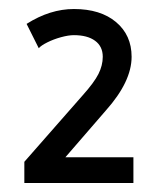

<svg xmlns="http://www.w3.org/2000/svg" viewBox="-20 -650 371 426"><path d="M34 -244V-291L163 -438Q189 -467 198.5 -486Q208 -505 208 -524Q208 -547 191 -559.5Q174 -572 144 -572Q132 -572 115.5 -567.5Q99 -563 85 -556Q71 -549 66 -543L39 -597Q91 -630 144 -630Q203 -630 237.5 -601Q272 -572 272 -524Q272 -469 215 -405L125 -301H276V-244Z"/></svg>

Font: Imprima
Style: Regular
Weight: 400
Designer: Eduardo Tunni
Foundry: Eduardo Tunni
Version: Version 1.002; ttfautohint (v1.8.4.7-5d5b);gftools[0.9.23]